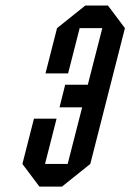

<svg xmlns="http://www.w3.org/2000/svg" viewBox="-20 -687 480 707"><path d="M303.3 -375 356.7 -583.3H273.3L230.8 -416.7H147.5L190 -583.3L294.2 -666.7H377.5L440 -583.3L312.5 -83.3L208.3 0H125L62.5 -83.3L105 -250H188.3L145.8 -83.3H229.2L282.5 -291.7H199.2L220 -375Z"/></svg>

Font: Yulong
Style: Italic
Weight: 400
Italic angle: -14.25°
Designer: GGBotNet
Foundry: f0n7.com
Version: 1.00